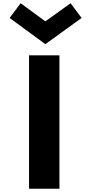

<svg xmlns="http://www.w3.org/2000/svg" viewBox="-20 -1167 564 1187"><path d="M107.5 -1147 39.5 -1056 260.5 -894 484.5 -1056 416.5 -1147 260.5 -1035ZM347.5 -825H159.5V0H347.5Z"/></svg>

Font: Hussar
Style: BdSuprExt
Weight: 700
Foundry: Cannot Into Space Fonts
Version: Version 2.00